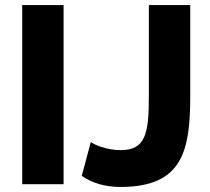

<svg xmlns="http://www.w3.org/2000/svg" viewBox="-20 -730 834 761"><path d="M232 0V-710H68V0ZM304 -33C346 -4 397 11 458 11C704 11 734 -133 734 -349V-710H570V-349C570 -200 557 -135 458 -135C401 -135 353 -157 340 -167Z"/></svg>

Font: Raleway
Style: ExtraBold
Weight: 800
Designer: Matt McInerney, Pablo Impallari, Rodrigo Fuenzalida
Foundry: Matt McInerney, Pablo Impallari, Rodrigo Fuenzalida
Version: Version 3.000